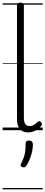

<svg xmlns="http://www.w3.org/2000/svg" viewBox="-20 -981 342 1447"><path d="M192 17Q152 17 130 -8Q108 -33 108 -82V-942Q108 -952 114 -956.5Q120 -961 133 -961Q147 -961 153.5 -956.5Q160 -952 160 -942V-94Q160 -63 170 -47Q180 -31 202 -31Q213 -31 223 -34Q233 -37 243 -44.5Q253 -52 263 -62Q269 -68 275.5 -68Q282 -68 289 -60Q294 -55 295.5 -48.5Q297 -42 293 -35Q282 -19 265.5 -7.5Q249 4 230 10.5Q211 17 192 17ZM148 278Q137 274 135.5 267.5Q134 261 141 248Q153 223 160 203Q167 183 170 160Q173 137 173 102Q173 91 179 84.5Q185 78 198 78Q213 78 220.5 86Q228 94 228 106Q228 133 222 161Q216 189 205.5 215.5Q195 242 180 266Q173 276 166 279.5Q159 283 148 278ZM0 436H302V446H0ZM0 -20H302V0H0ZM0 -505H302V-500H0ZM0 -956H302V-946H0Z"/></svg>

Font: Playwrite HU Guides
Style: Regular
Weight: 400
Designer: Veronika Burian, José Scaglione
Foundry: TypeTogether
Version: Version 1.003